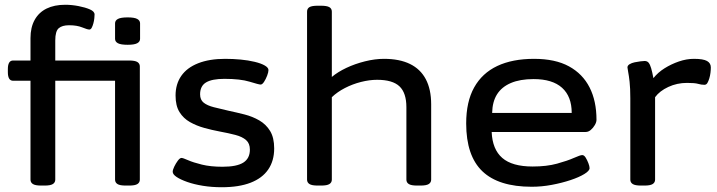

<svg xmlns="http://www.w3.org/2000/svg" viewBox="-20 -777 3011 806"><path d="M508 2Q483 2 473 -4.5Q463 -11 463 -23V-438H212V-523H522Q547 -523 557 -516.5Q567 -510 567 -498V-23Q567 -11 557 -4.5Q547 2 522 2ZM153 2Q128 2 118 -4.5Q108 -11 108 -23V-438H35Q13 -438 13 -474V-487Q13 -523 35 -523H108V-617Q108 -662 125.5 -693.5Q143 -725 175.5 -741Q208 -757 254 -757Q281 -757 309.5 -751.5Q338 -746 357.5 -737.5Q377 -729 377 -716Q377 -711 376 -700.5Q375 -690 372 -679Q369 -668 365 -660.5Q361 -653 355 -653Q347 -653 325 -662Q303 -671 270 -671Q241 -671 226.5 -658.5Q212 -646 212 -607V-523H337Q360 -523 360 -487V-474Q360 -438 337 -438H212V-23Q212 -11 202 -4.5Q192 2 167 2ZM516 -589Q487 -589 475 -595.5Q463 -602 463 -614V-679Q463 -691 475 -697.5Q487 -704 516 -704Q544 -704 556 -697.5Q568 -691 568 -679V-614Q568 -602 556 -595.5Q544 -589 516 -589Z M911 9Q869 9 832 3Q795 -3 766.5 -13Q738 -23 721.5 -34Q705 -45 705 -56Q705 -64 711.5 -77.5Q718 -91 726.5 -102.5Q735 -114 742 -114Q748 -114 769.5 -104.5Q791 -95 827.5 -86Q864 -77 914 -77Q974 -77 1001.5 -94.5Q1029 -112 1029 -149Q1029 -175 1013 -189Q997 -203 968.5 -210.5Q940 -218 902 -225Q870 -231 837.5 -240Q805 -249 777.5 -264.5Q750 -280 733.5 -306.5Q717 -333 717 -376Q717 -424 741 -458.5Q765 -493 812 -511.5Q859 -530 925 -530Q958 -530 990 -527Q1022 -524 1049 -517.5Q1076 -511 1091.5 -502Q1107 -493 1107 -483Q1107 -474 1101.5 -459.5Q1096 -445 1088.5 -433.5Q1081 -422 1074 -422Q1067 -422 1028 -434Q989 -446 922 -446Q870 -446 845 -431Q820 -416 820 -381Q820 -358 835 -346Q850 -334 877.5 -327Q905 -320 940 -312Q973 -305 1006.5 -296.5Q1040 -288 1068.5 -271.5Q1097 -255 1114 -227Q1131 -199 1131 -154Q1131 -102 1106 -65.5Q1081 -29 1032 -10Q983 9 911 9Z M1314 2Q1289 2 1279 -4.5Q1269 -11 1269 -23V-728Q1269 -741 1279 -747Q1289 -753 1314 -753H1327Q1352 -753 1362.5 -747Q1373 -741 1373 -728V-454Q1398 -475 1434 -492Q1470 -509 1512 -519.5Q1554 -530 1592 -530Q1657 -530 1701 -508.5Q1745 -487 1767.5 -444.5Q1790 -402 1790 -339V-23Q1790 -11 1780 -4.5Q1770 2 1745 2H1731Q1706 2 1696 -4.5Q1686 -11 1686 -23V-327Q1686 -387 1657 -414.5Q1628 -442 1563 -442Q1531 -442 1495.5 -433Q1460 -424 1428 -407.5Q1396 -391 1373 -369V-23Q1373 -11 1363 -4.5Q1353 2 1328 2Z M2212 7Q2073 7 2005 -58Q1937 -123 1937 -259Q1937 -350 1970.5 -410Q2004 -470 2067.5 -500Q2131 -530 2222 -530Q2311 -530 2368.5 -498.5Q2426 -467 2455 -410Q2484 -353 2484 -274Q2484 -264 2477 -252Q2470 -240 2460 -231.5Q2450 -223 2439 -223H2044Q2047 -150 2088.5 -114Q2130 -78 2216 -78Q2275 -78 2318.5 -90Q2362 -102 2389 -114Q2416 -126 2424 -126Q2432 -126 2438.5 -115.5Q2445 -105 2450 -92Q2455 -79 2455 -71Q2455 -60 2433 -46.5Q2411 -33 2375 -21Q2339 -9 2296.5 -1Q2254 7 2212 7ZM2046 -303H2380Q2380 -372 2339.5 -408.5Q2299 -445 2220 -445Q2163 -445 2124.5 -428.5Q2086 -412 2066.5 -381Q2047 -350 2046 -303Z M2671 2Q2646 2 2636 -4.5Q2626 -11 2626 -23V-365Q2626 -407 2623 -433.5Q2620 -460 2617 -475Q2614 -490 2614 -494Q2614 -502 2623 -507.5Q2632 -513 2644.5 -515.5Q2657 -518 2668.5 -519.5Q2680 -521 2686 -521Q2697 -521 2703 -513.5Q2709 -506 2713.5 -490.5Q2718 -475 2723 -449Q2742 -473 2770 -490.5Q2798 -508 2830 -519Q2862 -530 2893 -530Q2932 -530 2948 -521Q2964 -512 2964 -494Q2964 -484 2962.5 -471.5Q2961 -459 2957.5 -447.5Q2954 -436 2949.5 -428.5Q2945 -421 2937 -421Q2924 -421 2910.5 -425Q2897 -429 2864 -429Q2822 -429 2785.5 -412Q2749 -395 2730 -369V-23Q2730 -11 2720 -4.5Q2710 2 2685 2Z"/></svg>

Font: Asap Expanded Medium
Style: Regular
Weight: 500
Width: 7
Designer: Pablo Cosgaya
Foundry: Omnibus-Type
Version: Version 3.001